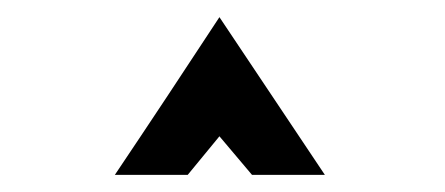

<svg xmlns="http://www.w3.org/2000/svg" viewBox="-20 -693 519 224"><path d="M274 -489H359L236 -673C196 -612 155 -550 114 -489H199C199 -489 236 -534 236 -534Z"/></svg>

Font: Hejaz SemiBold
Style: Regular
Weight: 600
Designer: Bandar Raffah (Arabic) and Santiago Orozco (Latin)
Foundry: Caramella and Typemade
Version: Version 1.010;hotconv 1.0.109;makeotfexe 2.5.65596